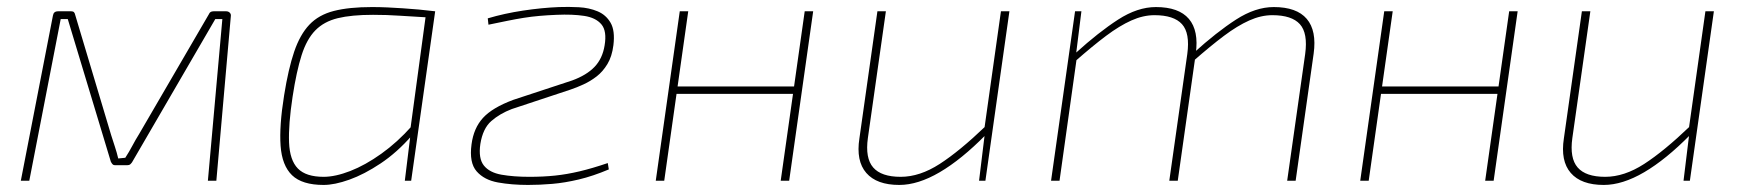

<svg xmlns="http://www.w3.org/2000/svg" viewBox="-20 -512 4942 544"><path d="M621 -480Q627 -480 631 -476Q635 -472 634 -466L593 0H569L610 -458H590L354 -52Q351 -48 348.5 -46Q346 -44 341 -44H305Q301 -44 298.5 -47Q296 -50 294 -54L172 -458H152L63 0H39L130 -468Q131 -474 134.5 -477Q138 -480 145 -480H182Q187 -480 189.5 -477.5Q192 -475 193 -470L295 -129Q300 -113 305.5 -96.5Q311 -80 315 -63L335 -65Q346 -82 355 -99Q364 -116 374 -132L572 -472Q575 -480 585 -480Z M1034 -492Q1056 -492 1077.5 -491Q1099 -490 1121.5 -488.5Q1144 -487 1166.5 -485Q1189 -483 1213 -480L1203 -462Q1149 -465 1112.5 -467.5Q1076 -470 1037 -470Q976 -470 937 -460.5Q898 -451 873.5 -426Q849 -401 834.5 -355.5Q820 -310 809 -238Q797 -159 799 -108.5Q801 -58 824 -34.5Q847 -11 897 -11Q930 -11 972.5 -27.5Q1015 -44 1060.5 -76.5Q1106 -109 1147 -155V-128Q1105 -80 1058.5 -49Q1012 -18 970 -3Q928 12 897 12Q836 12 807.5 -15.5Q779 -43 775 -99Q771 -155 785 -242Q797 -317 813.5 -365.5Q830 -414 856.5 -442Q883 -470 926 -481Q969 -492 1034 -492ZM1188 -480H1213L1145 0H1127L1142 -122L1140 -126Z M1564 -492Q1591 -493 1620 -491.5Q1649 -490 1673 -480Q1697 -470 1710 -447.5Q1723 -425 1718 -384Q1714 -352 1701 -330.5Q1688 -309 1670.5 -295.5Q1653 -282 1633.5 -273Q1614 -264 1596 -258L1430 -203Q1396 -190 1372 -169Q1348 -148 1341 -104Q1335 -63 1351 -43Q1367 -23 1401 -17Q1435 -11 1480 -11Q1519 -11 1552.5 -14.5Q1586 -18 1622 -26.5Q1658 -35 1702 -50L1705 -32Q1660 -13 1620 -3.5Q1580 6 1544.5 9Q1509 12 1476 12Q1430 12 1391 5Q1352 -2 1330.5 -26.5Q1309 -51 1316 -103Q1322 -149 1348.5 -178Q1375 -207 1434 -229L1601 -284Q1642 -299 1664.5 -322.5Q1687 -346 1693 -383Q1700 -424 1684 -443Q1668 -462 1635 -467Q1602 -472 1557 -470Q1532 -469 1509 -467Q1486 -465 1464 -461.5Q1442 -458 1417.5 -453Q1393 -448 1364 -442L1362 -460Q1409 -474 1462 -482Q1515 -490 1564 -492Z M1930 -480 1862 0H1838L1906 -480ZM2239 -267 2236 -246H1891L1894 -267ZM2284 -480 2216 0H2192L2260 -480Z M2490 -480 2439 -121Q2431 -64 2454 -37.5Q2477 -11 2532 -11Q2586 -11 2642.5 -47.5Q2699 -84 2772 -154L2773 -130Q2704 -60 2642.5 -24Q2581 12 2528 12Q2464 12 2434.5 -22Q2405 -56 2415 -120L2466 -480ZM2840 -480 2772 0H2754L2770 -131L2769 -147L2816 -480Z M3044 -480 3029 -360 3030 -342 2982 0H2958L3026 -480ZM3255 -492Q3320 -492 3348.5 -458.5Q3377 -425 3368 -360L3317 0H3293L3344 -359Q3352 -418 3329 -443.5Q3306 -469 3251 -469Q3219 -469 3185.5 -454Q3152 -439 3114 -410.5Q3076 -382 3027 -339L3028 -362Q3093 -421 3148 -456.5Q3203 -492 3255 -492ZM3589 -492Q3654 -492 3682.5 -458.5Q3711 -425 3702 -360L3651 0H3627L3678 -359Q3686 -418 3663 -443.5Q3640 -469 3585 -469Q3553 -469 3519.5 -454Q3486 -439 3448 -410.5Q3410 -382 3361 -339L3362 -362Q3427 -421 3482 -456.5Q3537 -492 3589 -492Z M3926 -480 3858 0H3834L3902 -480ZM4235 -267 4232 -246H3887L3890 -267ZM4280 -480 4212 0H4188L4256 -480Z M4486 -480 4435 -121Q4427 -64 4450 -37.5Q4473 -11 4528 -11Q4582 -11 4638.5 -47.5Q4695 -84 4768 -154L4769 -130Q4700 -60 4638.5 -24Q4577 12 4524 12Q4460 12 4430.5 -22Q4401 -56 4411 -120L4462 -480ZM4836 -480 4768 0H4750L4766 -131L4765 -147L4812 -480Z"/></svg>

Font: Exo 2 Thin
Style: Italic
Weight: 250
Italic angle: -8°
Designer: Natanael Gama
Foundry: Natanael Gama
Version: Version 2.010